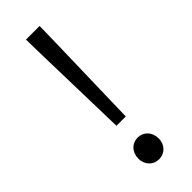

<svg xmlns="http://www.w3.org/2000/svg" viewBox="-251 -775 816 816"><g transform="rotate(-45 157.0 -367.0)"><path d="M129 -216H185L196 -649L198 -747H116L118 -649ZM157 13C191 13 218 -13 218 -51C218 -91 191 -117 157 -117C123 -117 96 -91 96 -51C96 -13 123 13 157 13Z"/></g></svg>

Font: Noto Sans KR DemiLight
Style: Regular
Weight: 350
Designer: Ryoko NISHIZUKA 西塚涼子 (kana, bopomofo & ideographs); Paul D. Hunt (Latin, Greek & Cyrillic); Sandoll Communications 산돌커뮤니
Foundry: Adobe
Version: Version 2.004;hotconv 1.0.118;makeotfexe 2.5.65603